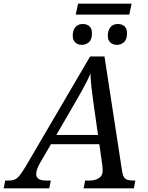

<svg xmlns="http://www.w3.org/2000/svg" viewBox="-76 -1020 801 1040"><path d="M334 -941 347 -1000H637L624 -941ZM368 -777Q346 -777 332 -789.5Q318 -802 318 -827Q318 -856 332.5 -873Q347 -890 372 -890Q394 -890 408 -878Q422 -866 422 -840Q422 -805 405 -791Q388 -777 368 -777ZM558 -777Q536 -777 522 -789.5Q508 -802 508 -827Q508 -856 522.5 -873Q537 -890 562 -890Q584 -890 598 -878Q612 -866 612 -840Q612 -805 595 -791Q578 -777 558 -777ZM-56 0 -48 -42H-29Q-9 -42 4.5 -48Q18 -54 31.5 -71Q45 -88 64 -120L412 -714H490L585 -95Q588 -74 594.5 -62.5Q601 -51 613 -46.5Q625 -42 644 -42H657L649 0H377L385 -42H408Q440 -42 460 -55.5Q480 -69 480 -93Q480 -101 479.5 -110.5Q479 -120 478 -127L430 -464Q424 -508 419.5 -547Q415 -586 414 -622Q404 -598 392.5 -575.5Q381 -553 367.5 -528.5Q354 -504 336 -473L139 -134Q129 -116 124.5 -102.5Q120 -89 120 -78Q120 -59 134 -50.5Q148 -42 176 -42H199L191 0ZM178 -239V-289H504V-239Z"/></svg>

Font: Noto Serif
Style: Italic
Weight: 400
Italic angle: -12°
Designer: Monotype Design Team
Foundry: Monotype Imaging Inc.
Version: Version 2.013